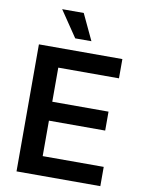

<svg xmlns="http://www.w3.org/2000/svg" viewBox="-101 -1014 805 1083"><g transform="rotate(10 302.0 -473.0)"><path d="M70.8 0V-727.5H548.8V-617.2H201.2V-421.9H523.4V-313.5H201.2V-110.4H550.8V0ZM266.6 -796.4 165.5 -945.8H289.1L359.4 -796.4Z"/></g></svg>

Font: Inter 17pt SemiBold
Style: Regular
Weight: 600
Version: Version 4.001;git-66647c0bb